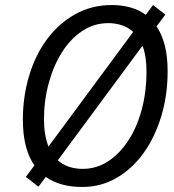

<svg xmlns="http://www.w3.org/2000/svg" viewBox="-20 -732 691 764"><path d="M71 -256Q71 -348 96 -431Q121 -514 167.5 -576.5Q214 -639 279.5 -675.5Q345 -712 425 -712Q464 -712 498.5 -702.5Q533 -693 560 -673L589 -712L638 -674L603 -627Q624 -596 635.5 -552Q647 -508 647 -448Q647 -354 622 -270.5Q597 -187 552 -124Q507 -61 444.5 -24.5Q382 12 307 12Q219 12 162 -28L133 11L83 -28L117 -74Q71 -139 71 -256ZM155 -257Q155 -194 173 -149L510 -605Q489 -624 463.5 -632Q438 -640 411 -640Q354 -640 307 -608.5Q260 -577 226.5 -524Q193 -471 174 -401.5Q155 -332 155 -257ZM563 -446Q563 -478 559 -504Q555 -530 547 -550L210 -94Q249 -60 309 -60Q365 -60 411.5 -91Q458 -122 492 -175Q526 -228 544.5 -298Q563 -368 563 -446Z"/></svg>

Font: PT Sans
Style: Italic
Weight: 400
Italic angle: -12°
Designer: A.Korolkova, O.Umpeleva, V.Yefimov
Foundry: ParaType Ltd
Version: Version 2.003W OFL